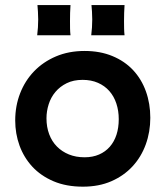

<svg xmlns="http://www.w3.org/2000/svg" viewBox="-20 -718 643 746"><path d="M334.5 -581.1Q336.4 -596.2 337.4 -611.6Q338.4 -627 338.4 -642.6Q338.4 -656.7 337.4 -672.9Q336.4 -689 335.4 -698.2H463.9Q462.9 -686 462.4 -668.2Q461.9 -650.4 461.9 -636.7Q461.9 -621.1 462.2 -607.4Q462.4 -593.8 463.9 -581.1ZM124.5 -581.1Q126.5 -596.2 127.4 -611.6Q128.4 -627 128.4 -642.6Q128.4 -656.7 127.4 -672.9Q126.5 -689 125.5 -698.2H253.9Q252.9 -686 252.4 -668.2Q252 -650.4 252 -636.7Q252 -621.1 252.2 -607.4Q252.4 -593.8 253.9 -581.1ZM39.1 -250Q39.1 -306.2 58.1 -355.2Q77.1 -404.3 112.3 -440.9Q147.5 -477.5 197.3 -498.8Q247.1 -520 308.6 -520Q369.1 -520 416.7 -500.2Q464.4 -480.5 497.1 -445.6Q529.8 -410.6 546.9 -363Q564 -315.4 564 -260.3Q564 -205.6 546.4 -157Q528.8 -108.4 495.1 -71.8Q461.4 -35.2 412.8 -13.9Q364.3 7.3 302.2 7.3Q237.3 7.3 188 -13.7Q138.7 -34.7 105.7 -70.3Q72.8 -106 55.9 -152.3Q39.1 -198.7 39.1 -250ZM160.6 -258.3Q160.6 -224.6 171.1 -196.5Q181.6 -168.5 201.2 -148.7Q220.7 -128.9 247.8 -117.9Q274.9 -106.9 308.6 -106.9Q340.3 -106.9 365 -117.7Q389.6 -128.4 406.7 -147.9Q423.8 -167.5 432.6 -194.6Q441.4 -221.7 441.4 -254.9Q441.4 -287.6 432.1 -315.7Q422.9 -343.8 404.8 -364.3Q386.7 -384.8 360.6 -396.2Q334.5 -407.7 300.8 -407.7Q265.6 -407.7 239.3 -394.8Q212.9 -381.8 195.3 -360.8Q177.7 -339.8 169.2 -313Q160.6 -286.1 160.6 -258.3Z"/></svg>

Font: Hammersmith One
Style: Regular
Weight: 400
Designer: Nicole Fally
Foundry: Nicole Fally
Version: Version 1.002